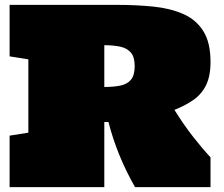

<svg xmlns="http://www.w3.org/2000/svg" viewBox="-20 -770 922 790"><path d="M19.5 0V-211.9L96.7 -224.1V-525.9L19.5 -538.1V-750H459.5Q540 -750 610.4 -742.9Q680.7 -735.8 733.6 -712.6Q786.6 -689.5 816.4 -642.3Q846.2 -595.2 846.2 -515.1Q846.2 -456.1 827.4 -418.7Q808.6 -381.3 775.1 -358.4Q741.7 -335.4 697.8 -317.9Q735.4 -257.3 774.9 -206.8Q814.5 -156.2 846.2 -122.6V0H535.6Q460.4 -132.3 426.3 -268.1H409.2V0ZM409.2 -412.1Q446.8 -412.1 474.9 -417.7Q502.9 -423.3 518.6 -441.7Q534.2 -460 534.2 -497.6Q534.2 -535.2 518.6 -553.5Q502.9 -571.8 474.9 -577.9Q446.8 -584 409.2 -584Z"/></svg>

Font: Holtwood One SC
Style: Regular
Weight: 400
Designer: Vernon Adams
Foundry: Vernon Adams
Version: Version 1.100; ttfautohint (v1.8.4.7-5d5b)